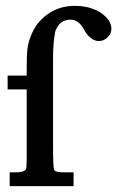

<svg xmlns="http://www.w3.org/2000/svg" viewBox="-20 -635 400 655"><path d="M161 -133Q161 -63 165 -55Q169 -47 199 -47H231V0H13V-47H33Q61 -47 68 -57Q71 -60 71 -88V-330H6V-377H71V-395Q71 -451 74 -471Q77 -491 84.5 -510.5Q92 -530 103 -547Q126 -579 159.5 -597Q193 -615 235 -615Q284 -615 320 -594Q360 -568 360 -537Q360 -520 347 -507.5Q334 -495 317 -495Q303 -495 289.5 -505.5Q276 -516 265 -537Q247 -568 221 -568Q180 -568 167 -523H168Q165 -510 163 -488Q161 -466 161 -435Z"/></svg>

Font: New Athena Unicode
Style: Bold
Weight: 700
Designer: J. Rusten 1997; rev. by R. Hancock 2001, 2002, rev. by D. Mastronarde 2002-2021
Foundry: Society for Classical Studies (formerly American Philological Association)
Version: Version 5.008